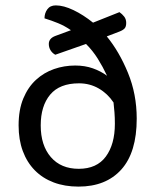

<svg xmlns="http://www.w3.org/2000/svg" viewBox="-20 -679 577 712"><path d="M376 -544Q422 -488 454.5 -409Q487 -330 487 -239Q487 -114 430 -50.5Q373 13 271 13Q220 13 179 -2.5Q138 -18 109 -47.5Q80 -77 64.5 -119Q49 -161 49 -214Q49 -272 66.5 -314Q84 -356 113.5 -383Q143 -410 180.5 -423Q218 -436 259 -436Q295 -436 324.5 -425.5Q354 -415 377 -398Q361 -432 342.5 -461.5Q324 -491 299 -516L185 -476Q174 -482 167.5 -492.5Q161 -503 161 -516Q161 -537 186 -546L243 -567Q220 -583 195.5 -593Q171 -603 145 -611Q145 -630 155.5 -644.5Q166 -659 187 -659Q216 -659 252.5 -641.5Q289 -624 325 -595L423 -634Q433 -627 440.5 -617.5Q448 -608 448 -594Q448 -580 442 -573.5Q436 -567 423 -562ZM406 -220Q406 -243 404.5 -262Q403 -281 401 -299Q379 -332 346 -351Q313 -370 273 -370Q201 -370 166 -328Q131 -286 131 -214Q131 -140 168.5 -96.5Q206 -53 272 -53Q339 -53 372.5 -98.5Q406 -144 406 -220Z"/></svg>

Font: Baloo Chettan 2
Style: Regular
Weight: 400
Designer: Maithili Shingre, Unnati Kotecha and Ek Type
Foundry: Ek Type
Version: Version 1.640;hotconv 1.0.111;makeotfexe 2.5.65597; ttfautoh